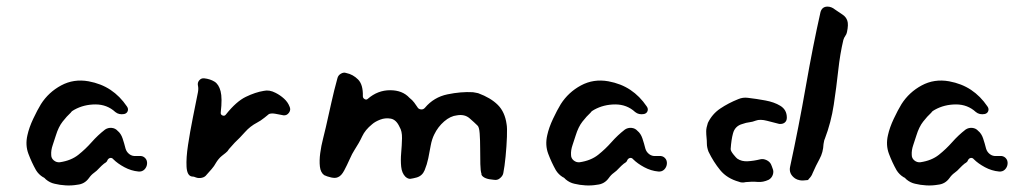

<svg xmlns="http://www.w3.org/2000/svg" viewBox="-20 -540 3129 581"><path d="M425 -44Q424 -34 417 -27Q410 -20 399 -21Q377 -23 356.5 -34Q336 -45 323 -58Q319 -63 313.5 -62Q308 -61 305 -55Q304 -50 295 -45Q291 -42 287.5 -38.5Q284 -35 280 -31Q273 -23 264.5 -17Q256 -11 249 -1Q236 17 214 19Q197 22 179 21Q161 20 145 16Q131 13 119 3Q117 1 115 -1Q113 -3 110 -4Q97 -12 89 -25Q76 -48 66 -74.5Q56 -101 63 -131Q68 -154 80.5 -180.5Q93 -207 104 -225Q127 -261 165 -281.5Q203 -302 248 -294Q286 -287 314.5 -268Q343 -249 364 -218Q369 -211 366.5 -204Q364 -197 356 -195Q340 -192 329 -201Q304 -224 269 -224Q234 -224 205 -208Q201 -206 198.5 -204Q196 -202 194 -199Q182 -188 169.5 -172Q157 -156 149 -130Q145 -117 139.5 -101Q134 -85 135 -71Q135 -61 143 -54.5Q151 -48 161 -49Q195 -54 217 -71.5Q239 -89 257.5 -110Q276 -131 298 -148Q307 -154 318 -153Q329 -152 336 -144Q346 -136 351 -121Q356 -106 360 -90Q363 -80 371.5 -73.5Q380 -67 391 -68H401Q412 -69 419 -62Q426 -55 425 -44Z M856 -218Q861 -208 854.5 -199Q848 -190 838 -191Q827 -193 814.5 -195.5Q802 -198 794 -195Q793 -194 780.5 -184Q768 -174 758 -169Q737 -158 721.5 -140.5Q706 -123 690 -108Q686 -103 681.5 -98.5Q677 -94 673 -89Q669 -82 663 -77.5Q657 -73 651 -68Q646 -64 641.5 -58.5Q637 -53 634 -48Q628 -37 620.5 -28.5Q613 -20 605 -11Q600 -4 590.5 -2Q581 0 573 -3Q567 -6 560 -6Q546 -9 544.5 -35.5Q543 -62 549 -101.5Q555 -141 563.5 -183.5Q572 -226 579 -261Q581 -272 579 -281Q577 -290 583 -297Q589 -304 598 -303Q616 -301 629 -293Q642 -285 647.5 -264Q653 -243 648 -200Q647 -193 653.5 -190.5Q660 -188 664 -194Q695 -233 724 -247Q753 -261 778 -265Q795 -269 814 -259Q828 -252 839.5 -241.5Q851 -231 856 -218Z M1513 -164Q1515 -154 1514 -126Q1513 -98 1510 -67Q1507 -36 1503 -16Q1502 -11 1499 -7Q1496 -3 1492 0Q1485 6 1474 4Q1444 2 1437 -11V-14Q1434 -22 1433.5 -43.5Q1433 -65 1433 -90.5Q1433 -116 1431.5 -136.5Q1430 -157 1424 -161Q1416 -169 1401 -182Q1386 -195 1363 -191Q1343 -189 1324 -172.5Q1305 -156 1294 -133Q1287 -119 1283.5 -100.5Q1280 -82 1276 -61Q1272 -42 1265 -25Q1258 -8 1241 -3Q1230 0 1222.5 1Q1215 2 1207 -5Q1196 -16 1194 -35.5Q1192 -55 1194 -77.5Q1196 -100 1196.5 -121.5Q1197 -143 1189 -156Q1179 -178 1162.5 -181Q1146 -184 1130.5 -178Q1115 -172 1106 -164Q1085 -147 1076 -127.5Q1067 -108 1052 -85Q1046 -76 1038 -58Q1030 -40 1021.5 -24Q1013 -8 1003 -4Q995 0 982 -3Q969 -6 961 -10Q950 -18 948 -36Q946 -54 949 -76.5Q952 -99 957.5 -120Q963 -141 966 -155Q974 -190 982.5 -228.5Q991 -267 1001 -303Q1003 -312 1011.5 -317Q1020 -322 1028 -319Q1048 -315 1063.5 -299.5Q1079 -284 1078 -249Q1078 -243 1083.5 -240Q1089 -237 1093 -241Q1123 -267 1160.5 -267Q1198 -267 1219 -244Q1228 -237 1233.5 -229.5Q1239 -222 1243 -216Q1246 -210 1253.5 -209Q1261 -208 1266 -214Q1293 -246 1334 -254.5Q1375 -263 1411 -261Q1416 -260 1419.5 -259.5Q1423 -259 1427 -258Q1465 -244 1486.5 -222.5Q1508 -201 1513 -164Z M1998 -44Q1997 -34 1990 -27Q1983 -20 1972 -21Q1950 -23 1929.5 -34Q1909 -45 1896 -58Q1892 -63 1886.5 -62Q1881 -61 1878 -55Q1877 -50 1868 -45Q1864 -42 1860.5 -38.5Q1857 -35 1853 -31Q1846 -23 1837.5 -17Q1829 -11 1822 -1Q1809 17 1787 19Q1770 22 1752 21Q1734 20 1718 16Q1704 13 1692 3Q1690 1 1688 -1Q1686 -3 1683 -4Q1670 -12 1662 -25Q1649 -48 1639 -74.5Q1629 -101 1636 -131Q1641 -154 1653.5 -180.5Q1666 -207 1677 -225Q1700 -261 1738 -281.5Q1776 -302 1821 -294Q1859 -287 1887.5 -268Q1916 -249 1937 -218Q1942 -211 1939.5 -204Q1937 -197 1929 -195Q1913 -192 1902 -201Q1877 -224 1842 -224Q1807 -224 1778 -208Q1774 -206 1771.5 -204Q1769 -202 1767 -199Q1755 -188 1742.5 -172Q1730 -156 1722 -130Q1718 -117 1712.5 -101Q1707 -85 1708 -71Q1708 -61 1716 -54.5Q1724 -48 1734 -49Q1768 -54 1790 -71.5Q1812 -89 1830.5 -110Q1849 -131 1871 -148Q1880 -154 1891 -153Q1902 -152 1909 -144Q1919 -136 1924 -121Q1929 -106 1933 -90Q1936 -80 1944.5 -73.5Q1953 -67 1964 -68H1974Q1985 -69 1992 -62Q1999 -55 1998 -44Z M2543 -443Q2542 -437 2538 -431.5Q2534 -426 2532 -419Q2522 -377 2516.5 -326.5Q2511 -276 2503 -223Q2495 -170 2476 -120Q2474 -116 2473.5 -112Q2473 -108 2472 -104Q2471 -79 2460 -59Q2449 -39 2439 -16Q2436 -7 2428 1Q2426 5 2423 5Q2409 7 2400.5 5.5Q2392 4 2386 0Q2366 -14 2371 -36Q2397 -156 2418.5 -279Q2440 -402 2463 -504Q2468 -520 2484 -520Q2496 -520 2507 -511Q2520 -502 2530 -495.5Q2540 -489 2544 -477.5Q2548 -466 2543 -443ZM2361 -184Q2361 -174 2354.5 -169Q2348 -164 2338 -165Q2322 -169 2301 -174.5Q2280 -180 2267 -175Q2257 -171 2247.5 -170Q2238 -169 2227 -165Q2204 -159 2198 -136Q2193 -118 2191 -89Q2191 -83 2199.5 -72.5Q2208 -62 2211 -60Q2224 -51 2242.5 -52Q2261 -53 2281 -58Q2290 -60 2299.5 -55.5Q2309 -51 2313 -43Q2314 -40 2315.5 -37Q2317 -34 2318 -30Q2322 -21 2318.5 -11Q2315 -1 2306 4Q2289 12 2272.5 10.5Q2256 9 2237 11Q2225 14 2216 10Q2180 0 2159.5 -25Q2139 -50 2124 -81Q2119 -94 2119 -106Q2119 -115 2118 -124Q2117 -133 2117 -143Q2117 -153 2122 -168Q2135 -195 2159.5 -211.5Q2184 -228 2214 -240Q2228 -246 2243 -244Q2269 -241 2296 -236Q2323 -231 2341 -220Q2361 -208 2361 -184Z M3029 -44Q3028 -34 3021 -27Q3014 -20 3003 -21Q2981 -23 2960.5 -34Q2940 -45 2927 -58Q2923 -63 2917.5 -62Q2912 -61 2909 -55Q2908 -50 2899 -45Q2895 -42 2891.5 -38.5Q2888 -35 2884 -31Q2877 -23 2868.5 -17Q2860 -11 2853 -1Q2840 17 2818 19Q2801 22 2783 21Q2765 20 2749 16Q2735 13 2723 3Q2721 1 2719 -1Q2717 -3 2714 -4Q2701 -12 2693 -25Q2680 -48 2670 -74.5Q2660 -101 2667 -131Q2672 -154 2684.5 -180.5Q2697 -207 2708 -225Q2731 -261 2769 -281.5Q2807 -302 2852 -294Q2890 -287 2918.5 -268Q2947 -249 2968 -218Q2973 -211 2970.5 -204Q2968 -197 2960 -195Q2944 -192 2933 -201Q2908 -224 2873 -224Q2838 -224 2809 -208Q2805 -206 2802.5 -204Q2800 -202 2798 -199Q2786 -188 2773.5 -172Q2761 -156 2753 -130Q2749 -117 2743.5 -101Q2738 -85 2739 -71Q2739 -61 2747 -54.5Q2755 -48 2765 -49Q2799 -54 2821 -71.5Q2843 -89 2861.5 -110Q2880 -131 2902 -148Q2911 -154 2922 -153Q2933 -152 2940 -144Q2950 -136 2955 -121Q2960 -106 2964 -90Q2967 -80 2975.5 -73.5Q2984 -67 2995 -68H3005Q3016 -69 3023 -62Q3030 -55 3029 -44Z"/></svg>

Font: Slackside One
Style: Regular
Weight: 400
Version: Version 1.000